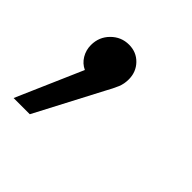

<svg xmlns="http://www.w3.org/2000/svg" viewBox="-108 -180 402 402"><g transform="rotate(45 93.0 21.0)"><path d="M117 -52Q117 -39 112.5 -28Q108 -17 98 1L22 146H-26L38 -1Q25 -7 17.5 -19.5Q10 -32 10 -47Q10 -71 26.5 -87.5Q43 -104 66 -104Q88 -104 102.5 -89Q117 -74 117 -52Z"/></g></svg>

Font: Idrija
Style: Italic
Weight: 400
Italic angle: -11.3°
Designer: Julieta Ulanovsky
Foundry: Julieta Ulanovsky
Version: Version 7.200